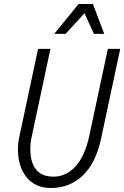

<svg xmlns="http://www.w3.org/2000/svg" viewBox="-20 -935 623 963"><path d="M70 -187Q70 -219 78 -254L171 -690H233L140 -254Q132 -219 132 -191Q132 -49 248 -49Q311 -49 358 -99.5Q405 -150 427 -250L521 -690H583L487 -240Q460 -115 394 -53.5Q328 8 236 8Q158 8 114 -45Q70 -98 70 -187ZM252 -765 374 -915H446L503 -765H451L404 -869L309 -765Z"/></svg>

Font: Radio Canada Condensed Light
Style: Italic
Weight: 300
Width: 3
Italic angle: -12°
Designer: Charles Daoud, Etienne Aubert Bonn, Alexandre Saumier Demers, Jacques Le Bailly
Foundry: Radio-Canada
Version: Version 2.104; ttfautohint (v1.8.4.7-5d5b);gftools[0.9.28.de